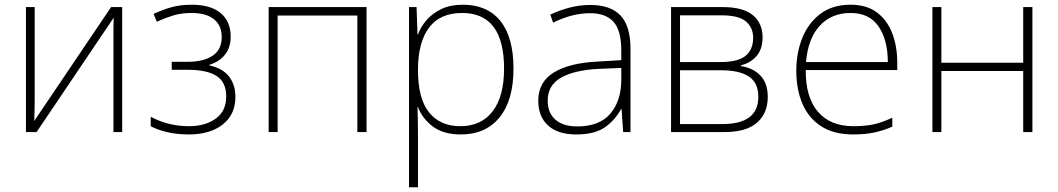

<svg xmlns="http://www.w3.org/2000/svg" viewBox="-20 -560 4487 814"><path d="M127 -133Q127 -110 126.5 -90Q126 -70 125 -47L451 -530H498V0H461V-404Q461 -425 461 -444Q461 -463 462 -485L135 0H90V-530H127Z M793 -540Q873 -540 915.5 -504.5Q958 -469 958 -404Q958 -359 934 -328.5Q910 -298 867 -285V-283Q925 -270 951.5 -235Q978 -200 978 -150Q978 -74 924 -32Q870 10 782 10Q729 10 687.5 0Q646 -10 619 -25V-65Q693 -25 781 -25Q850 -25 894.5 -57Q939 -89 939 -151Q939 -212 898 -238Q857 -264 779 -264H708V-298H777Q842 -298 881 -323.5Q920 -349 920 -403Q920 -452 887 -478.5Q854 -505 792 -505Q749 -505 714.5 -494.5Q680 -484 645 -468L631 -501Q667 -518 705.5 -529Q744 -540 793 -540Z M1534 -530V0H1495V-494H1157V0H1119V-530Z M1942 -540Q2046 -540 2101.5 -471Q2157 -402 2157 -269Q2157 -135 2098 -62.5Q2039 10 1934 10Q1859 10 1814.5 -24Q1770 -58 1752 -106H1750Q1751 -76 1751.5 -44.5Q1752 -13 1752 16V234H1714V-530H1746L1750 -414H1752Q1764 -447 1789 -475.5Q1814 -504 1852 -522Q1890 -540 1942 -540ZM1939 -505Q1846 -505 1799.5 -443.5Q1753 -382 1752 -269V-263Q1752 -142 1799 -83.5Q1846 -25 1932 -25Q2020 -25 2068.5 -88Q2117 -151 2117 -269Q2117 -505 1939 -505Z M2483 -539Q2568 -539 2610.5 -494.5Q2653 -450 2653 -353V0H2622L2615 -98H2613Q2589 -52 2545.5 -21Q2502 10 2423 10Q2345 10 2303.5 -28Q2262 -66 2262 -133Q2262 -212 2327.5 -252.5Q2393 -293 2514 -299L2614 -305V-345Q2614 -431 2581 -467.5Q2548 -504 2482 -504Q2405 -504 2325 -464L2313 -498Q2351 -516 2394 -527.5Q2437 -539 2483 -539ZM2518 -268Q2416 -263 2359 -231Q2302 -199 2302 -133Q2302 -81 2335 -52.5Q2368 -24 2427 -24Q2521 -24 2567 -77.5Q2613 -131 2614 -219V-272Z M3213 -402Q3213 -352 3187.5 -322.5Q3162 -293 3121 -283V-280Q3173 -272 3204 -239.5Q3235 -207 3235 -149Q3235 -80 3189.5 -40Q3144 0 3050 0H2825V-530H3043Q3131 -530 3172 -495.5Q3213 -461 3213 -402ZM3173 -400Q3173 -443 3142.5 -469Q3112 -495 3039 -495H2863V-297H3036Q3108 -297 3140.5 -323Q3173 -349 3173 -400ZM3195 -149Q3195 -209 3155 -235.5Q3115 -262 3038 -262H2863V-34H3042Q3195 -34 3195 -149Z M3586 -540Q3654 -540 3697.5 -507.5Q3741 -475 3762.5 -419.5Q3784 -364 3784 -294V-263H3396Q3395 -148 3447.5 -86.5Q3500 -25 3598 -25Q3647 -25 3682.5 -32.5Q3718 -40 3763 -61V-23Q3724 -6 3685.5 2Q3647 10 3597 10Q3516 10 3462.5 -24Q3409 -58 3382.5 -119Q3356 -180 3356 -260Q3356 -337 3382 -400.5Q3408 -464 3459 -502Q3510 -540 3586 -540ZM3586 -505Q3506 -505 3456 -451.5Q3406 -398 3397 -297H3744Q3744 -390 3705 -447.5Q3666 -505 3586 -505Z M3971 -530V-294H4318V-530H4357V0H4318V-259H3971V0H3933V-530Z"/></svg>

Font: Noto Sans ExtraLight
Style: Regular
Weight: 200
Designer: Monotype Design Team
Foundry: Monotype Imaging Inc.
Version: Version 2.007